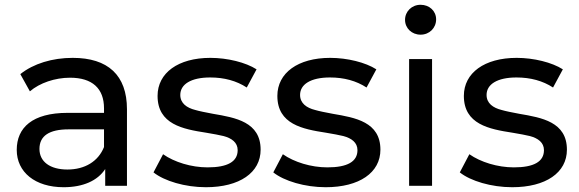

<svg xmlns="http://www.w3.org/2000/svg" viewBox="-20 -777 2420 803"><path d="M246 6C327 6 388 -21 420 -70V0H511V-320C511 -463 431 -535 284 -535C199 -535 120 -511 65 -467L105 -395C146 -430 210 -452 273 -452C366 -452 415 -407 415 -324V-305H263C115 -305 50 -243 50 -150C50 -57 127 6 246 6ZM145 -154C145 -209 186 -236 267 -236H415V-162C391 -102 335 -68 262 -68C189 -68 145 -101 145 -154Z M622 -56C667 -20 754 6 841 6C982 6 1070 -55 1070 -151C1070 -267 965 -285 871 -301C839 -307 814 -312 797 -317C761 -326 734 -345 734 -380C734 -424 778 -453 859 -453C918 -453 969 -439 1012 -411L1053 -487C1008 -516 931 -535 860 -535C725 -535 639 -472 639 -376C639 -257 745 -237 842 -222C873 -217 898 -212 915 -208C949 -199 974 -181 974 -149C974 -101 932 -77 848 -77C780 -77 709 -99 662 -132Z M1123 -56C1168 -20 1255 6 1342 6C1483 6 1571 -55 1571 -151C1571 -267 1466 -285 1372 -301C1340 -307 1315 -312 1298 -317C1262 -326 1235 -345 1235 -380C1235 -424 1279 -453 1360 -453C1419 -453 1470 -439 1513 -411L1554 -487C1509 -516 1432 -535 1361 -535C1226 -535 1140 -472 1140 -376C1140 -257 1246 -237 1343 -222C1374 -217 1399 -212 1416 -208C1450 -199 1475 -181 1475 -149C1475 -101 1433 -77 1349 -77C1281 -77 1210 -99 1163 -132Z M1691 -530V0H1787V-530ZM1674 -694C1674 -659 1702 -632 1739 -632C1776 -632 1804 -660 1804 -696C1804 -731 1776 -757 1739 -757C1702 -757 1674 -729 1674 -694Z M1903 -56C1948 -20 2035 6 2122 6C2263 6 2351 -55 2351 -151C2351 -267 2246 -285 2152 -301C2120 -307 2095 -312 2078 -317C2042 -326 2015 -345 2015 -380C2015 -424 2059 -453 2140 -453C2199 -453 2250 -439 2293 -411L2334 -487C2289 -516 2212 -535 2141 -535C2006 -535 1920 -472 1920 -376C1920 -257 2026 -237 2123 -222C2154 -217 2179 -212 2196 -208C2230 -199 2255 -181 2255 -149C2255 -101 2213 -77 2129 -77C2061 -77 1990 -99 1943 -132Z"/></svg>

Font: Malon Grotesk Med
Style: Regular
Weight: 500
Designer: Julieta Ulanovsky
Foundry: Julieta Ulanovsky
Version: Version 7.200